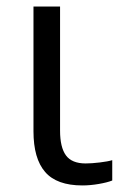

<svg xmlns="http://www.w3.org/2000/svg" viewBox="-20 -555 379 585"><path d="M163 -535V-157Q163 -106 181 -81.5Q199 -57 241 -57Q259 -57 284 -60Q309 -63 322 -67V-5Q307 1 281 5.5Q255 10 231 10Q153 10 117.5 -31Q82 -72 82 -155V-535Z"/></svg>

Font: Stephens Clock
Style: Regular
Weight: 400
Designer: Peter Wiegel (catfonts.de) with slight modifications by DT1.org
Version: Version 0.9.1